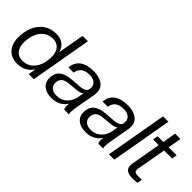

<svg xmlns="http://www.w3.org/2000/svg" viewBox="34 -1400 2099 2099"><g transform="rotate(45 1083.0 -351.0)"><path d="M225.1 9.8Q130.9 9.8 79.8 -48.3Q28.8 -106.4 28.8 -202.1Q28.8 -293.5 59.1 -366Q89.4 -438.5 150.4 -482.2Q211.4 -525.9 293.9 -525.9Q361.3 -525.9 403.6 -495.1Q445.8 -464.4 460.9 -405.8L515.1 -711.9H598.1L473.1 0H394L410.2 -90.8Q382.3 -43.9 334.7 -17.1Q287.1 9.8 225.1 9.8ZM243.2 -54.2Q303.7 -54.2 348.6 -88.1Q393.6 -122.1 416.3 -179.4Q439 -236.8 439 -310.1Q439 -382.8 404.8 -422.4Q370.6 -461.9 308.1 -461.9Q247.6 -461.9 202.6 -428Q157.7 -394 134.8 -336.4Q111.8 -278.8 111.8 -206.1Q111.8 -133.3 146.2 -93.8Q180.7 -54.2 243.2 -54.2Z M750 9.8Q674.8 9.8 629.4 -27.3Q584 -64.5 584 -129.9Q584 -204.1 627.9 -242.9Q671.9 -281.7 762.7 -290L887.7 -299.8Q935.5 -303.7 959.2 -320.3Q982.9 -336.9 982.9 -377.9Q982.9 -418.9 952.6 -442.4Q922.4 -465.8 869.6 -465.8Q746.6 -465.8 730 -358.9H649.9Q655.8 -439 712.6 -482.4Q769.5 -525.9 876 -525.9Q962.4 -525.9 1013.7 -489Q1064.9 -452.1 1064.9 -383.8Q1064.9 -370.6 1063 -351.1L1023.9 -131.8Q1011.7 -64.9 1011.7 -33.2Q1011.7 -11.2 1016.6 0H943.8Q932.6 -17.6 932.6 -43.9Q932.6 -61.5 937 -85.9Q877 9.8 750 9.8ZM773.9 -47.9Q847.2 -47.9 895.3 -93.8Q943.4 -139.6 955.6 -214.8L965.8 -275.9Q947.3 -253.4 877.9 -247.1L777.8 -237.8Q667 -229.5 667 -137.2Q667 -96.2 695.8 -72Q724.6 -47.9 773.9 -47.9Z M1277.8 9.8Q1202.6 9.8 1157.2 -27.3Q1111.8 -64.5 1111.8 -129.9Q1111.8 -204.1 1155.8 -242.9Q1199.7 -281.7 1290.5 -290L1415.5 -299.8Q1463.4 -303.7 1487.1 -320.3Q1510.7 -336.9 1510.7 -377.9Q1510.7 -418.9 1480.5 -442.4Q1450.2 -465.8 1397.5 -465.8Q1274.4 -465.8 1257.8 -358.9H1177.7Q1183.6 -439 1240.5 -482.4Q1297.4 -525.9 1403.8 -525.9Q1490.2 -525.9 1541.5 -489Q1592.8 -452.1 1592.8 -383.8Q1592.8 -370.6 1590.8 -351.1L1551.8 -131.8Q1539.6 -64.9 1539.6 -33.2Q1539.6 -11.2 1544.4 0H1471.7Q1460.4 -17.6 1460.4 -43.9Q1460.4 -61.5 1464.8 -85.9Q1404.8 9.8 1277.8 9.8ZM1301.8 -47.9Q1375 -47.9 1423.1 -93.8Q1471.2 -139.6 1483.4 -214.8L1493.7 -275.9Q1475.1 -253.4 1405.8 -247.1L1305.7 -237.8Q1194.8 -229.5 1194.8 -137.2Q1194.8 -96.2 1223.6 -72Q1252.4 -47.9 1301.8 -47.9Z M1717.3 0H1634.3L1759.3 -711.9H1842.3Z M2012.2 4.9Q1946.8 4.9 1916 -14.4Q1885.3 -33.7 1885.3 -81.1Q1885.3 -98.6 1889.6 -120.1L1948.2 -456.1H1860.4L1870.6 -516.1H1959.5L1986.3 -671.9H2069.3L2041.5 -516.1H2165.5L2155.3 -456.1H2031.2L1971.2 -118.2Q1969.2 -110.4 1969.2 -96.2Q1969.2 -72.8 1984.4 -64.5Q1999.5 -56.2 2034.7 -56.2L2085.4 -58.1L2075.2 0Q2022.9 4.9 2012.2 4.9Z"/></g></svg>

Font: Creato Display
Style: Italic
Weight: 400
Italic angle: -10°
Version: Version 1.000